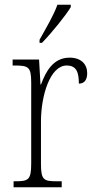

<svg xmlns="http://www.w3.org/2000/svg" viewBox="-20 -786 398 806"><path d="M146 -619V-606H156C198 -649 256 -721 277 -756V-766H221C205 -721 175 -671 146 -619ZM37 0H239V-25H220C163 -25 152 -30 152 -99V-276C152 -384 190 -511 260 -511C302 -511 311 -481 311 -435C336 -435 346 -453 346 -479C346 -516 321 -544 272 -544C203 -544 172 -485 152 -431H150L144 -536H33V-511H39C100 -511 111 -506 111 -438V-100C111 -30 99 -25 43 -25H37Z"/></svg>

Font: Noto Serif Georgian Condensed ExtraLight
Style: Regular
Weight: 200
Width: 3
Designer: Monotype Design Team, Akaki Razmadze
Foundry: Google LLC
Version: Version 2.003